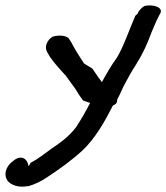

<svg xmlns="http://www.w3.org/2000/svg" viewBox="-41 -537 621 718"><path d="M66 159C91 152 116 139 135 126C179 97 224 65 266 27C315 -19 350 -81 381 -142C389 -146 395 -150 396 -155C397 -159 397 -159 397 -164C404 -177 412 -194 418 -208C435 -241 453 -274 470 -299V-300C494 -337 510 -374 526 -417L544 -459L556 -483C576 -510 528 -523 498 -514C475 -498 474 -485 473 -485L465 -478C440 -420 423 -367 396 -321C376 -294 358 -263 340 -230C336 -235 331 -242 326 -249L304 -281C294 -287 283 -293 273 -300C255 -327 240 -351 226 -378L215 -395C201 -406 172 -406 154 -399C136 -387 124 -363 135 -343L146 -324C163 -300 181 -280 201 -258H202L229 -221C236 -212 243 -202 250 -190C256 -179 264 -170 269 -162H270V-161C278 -158 284 -156 296 -152C279 -119 262 -90 244 -62C218 -28 190 -7 153 18C125 38 99 59 75 71L73 72V73C72 75 65 88 65 82L64 81L65 80C56 45 27 47 7 66C-12 79 -28 107 -17 131L-12 140C1 154 25 166 64 159Z"/></svg>

Font: Stray Cat
Style: BlkObl
Weight: 900
Version: Version 1.0